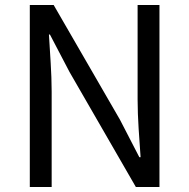

<svg xmlns="http://www.w3.org/2000/svg" viewBox="-20 -753 762 773"><path d="M100 0H188V-385C188 -462 181 -540 177 -614H181L260 -463L527 0H622V-733H534V-352C534 -276 541 -194 546 -120H541L463 -271L196 -733H100Z"/></svg>

Font: Noto Sans JP Regular
Style: Regular
Weight: 400
Designer: Ryoko NISHIZUKA (kana & ideographs); Paul D. Hunt (Latin, Greek & Cyrillic); Wenlong ZHANG (bopomofo); Sandoll Communica
Foundry: Adobe Systems Incorporated
Version: Version 1.004;PS 1.004;hotconv 1.0.82;makeotf.lib2.5.63406